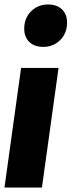

<svg xmlns="http://www.w3.org/2000/svg" viewBox="-23 -836 319 856"><path d="M238 -533 164 0H-3L71 -533ZM85 -708Q85 -755 115.5 -785.5Q146 -816 191 -816Q231 -816 253.5 -794Q276 -772 276 -735Q276 -688 245.5 -657.5Q215 -627 170 -627Q130 -627 107.5 -649Q85 -671 85 -708Z"/></svg>

Font: Fira Sans Extra Condensed ExtraBold
Style: Italic
Weight: 800
Width: 3
Italic angle: -8°
Designer: Carrois Corporate & Edenspiekermann AG
Foundry: Carrois Corporate GbR & Edenspiekermann AG
Version: Version 4.203